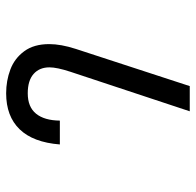

<svg xmlns="http://www.w3.org/2000/svg" viewBox="-26 -628 652 640"><g transform="rotate(90 300.0 -308.0)"><path d="M127 -146Q127 -185 143 -234.5L267 -614.5H351L219 -216Q204.5 -171.5 204.5 -147Q204.5 -113.5 226.5 -94Q248.5 -74.5 291 -74.5Q336.5 -74.5 359 -102.2Q381.5 -130 382 -181.5H461.5Q454.5 -92.5 411 -47.5Q367.5 -2.5 291 -2.5Q249 -2.5 211.8 -16.5Q174.5 -30.5 150.8 -62.8Q127 -95 127 -146Z"/></g></svg>

Font: JuliaMono Medium
Style: Italic
Weight: 500
Italic angle: -9°
Monospace: yes
Designer: cormullion
Foundry: corm
Version: Version 0.054; ttfautohint (v1.8.4)